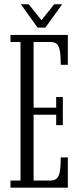

<svg xmlns="http://www.w3.org/2000/svg" viewBox="-20 -860 370 880"><path d="M28 0V-32.5H74V-667.5H28V-700H291V-563H258.5Q258.5 -603.5 254.5 -626.5Q250.5 -649.5 240.2 -658.5Q230 -667.5 210 -667.5H134V-366.5H237.5V-415.5H268V-286.5H237.5V-334H134V-32.5H210Q230 -32.5 240.2 -42.2Q250.5 -52 254.5 -75Q258.5 -98 258.5 -138.5H291V0ZM152.5 -733.5 75.5 -840.5H111.5L170 -767.5L228.5 -840.5H265L188 -733.5Z"/></svg>

Font: Imbue Thin 10pt Light
Style: Regular
Weight: 300
Version: Version 1.102